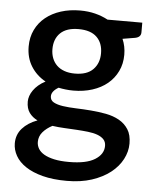

<svg xmlns="http://www.w3.org/2000/svg" viewBox="-51 -562 626 787"><g transform="rotate(5 262.0 -168.5)"><path d="M247.5 -519C218.8 -519 192.4 -515.2 168.3 -507.5C144.1 -499.8 123.2 -488.8 105.5 -474.5C87.8 -460.2 74.1 -442.8 64.3 -422.5C54.4 -402.2 49.5 -379.3 49.5 -354C49.5 -323 56.8 -295.8 71.3 -272.5C85.8 -249.2 105.7 -230.5 131 -216.5C120 -210.8 110.4 -204.5 102.3 -197.5C94.1 -190.5 87.3 -183.1 81.8 -175.2C76.3 -167.4 72.2 -159.5 69.5 -151.5C66.8 -143.5 65.5 -135.8 65.5 -128.5C65.5 -109.5 69.8 -94.2 78.3 -82.5C86.8 -70.8 98 -61.7 112 -55C86 -45.3 65.4 -32 50.3 -15C35.1 2 27.5 22.5 27.5 46.5C27.5 64.2 32.1 81.2 41.3 97.5C50.4 113.8 64.4 128.3 83.3 140.8C102.1 153.3 125.6 163.2 153.8 170.5C181.9 177.8 215 181.5 253 181.5C291.3 181.5 325.5 176.6 355.5 166.8C385.5 156.9 410.9 143.8 431.8 127.5C452.6 111.2 468.5 92.5 479.5 71.5C490.5 50.5 496 29 496 7C496 -17 491.2 -36.5 481.5 -51.5C471.8 -66.5 459.1 -78.4 443.3 -87.2C427.4 -96.1 409.3 -102.4 389 -106.3C368.7 -110.1 348 -112.8 327 -114.5C306 -116.2 285.3 -117.3 265 -118C244.7 -118.7 226.6 -120.2 210.8 -122.5C194.9 -124.8 182.2 -128.7 172.5 -134C162.8 -139.3 158 -147.5 158 -158.5C158 -165.2 160.3 -171.7 165 -178C169.7 -184.3 176.8 -190.3 186.5 -196C196.2 -194 206.1 -192.4 216.2 -191.3C226.4 -190.1 236.8 -189.5 247.5 -189.5C275.5 -189.5 301.5 -193.3 325.5 -201C349.5 -208.7 370.2 -219.7 387.5 -234C404.8 -248.3 418.4 -265.7 428.2 -286C438.1 -306.3 443 -329 443 -354C443 -377 438.7 -398.5 430 -418.5L481 -427C497 -430 505 -438.2 505 -451.5V-491.5H362C346 -500.2 328.4 -506.9 309.2 -511.8C290.1 -516.6 269.5 -519 247.5 -519ZM397 25C397 48 385.2 66.8 361.5 81.5C337.8 96.2 302.3 103.5 255 103.5C231.3 103.5 211.1 101.7 194.2 98C177.4 94.3 163.6 89.3 152.7 83C141.9 76.7 133.9 69.2 128.7 60.5C123.6 51.8 121 42.5 121 32.5C121 17.2 126 3.7 136 -8C146 -19.7 159 -29.7 175 -38C191 -35.7 207.7 -34.1 225 -33.3C242.3 -32.4 259.2 -31.5 275.5 -30.5C291.8 -29.5 307.4 -28.2 322.2 -26.5C337.1 -24.8 350 -22 361 -18C372 -14 380.7 -8.6 387.2 -1.8C393.7 5.1 397 14 397 25ZM247.5 -259.5C231.2 -259.5 216.7 -261.8 204.2 -266.3C191.7 -270.8 181.3 -277.1 173 -285.3C164.7 -293.4 158.3 -303.2 154 -314.5C149.7 -325.8 147.5 -338.2 147.5 -351.5C147.5 -379.5 155.9 -401.7 172.7 -418C189.6 -434.3 214.5 -442.5 247.5 -442.5C280.8 -442.5 305.8 -434.3 322.5 -418C339.2 -401.7 347.5 -379.5 347.5 -351.5C347.5 -324.2 339.2 -302 322.5 -285C305.8 -268 280.8 -259.5 247.5 -259.5Z"/></g></svg>

Font: Lato Semibold
Style: Regular
Weight: 600
Designer: Lukasz Dziedzic
Foundry: tyPoland Lukasz Dziedzic
Version: Version 2.006; 2014-01-15